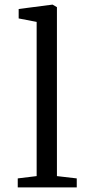

<svg xmlns="http://www.w3.org/2000/svg" viewBox="-20 -813 381 833"><path d="M139 -49V-718L61 -733V-774L208 -793L227 -782V-49L313 -39V0H57V-39Z"/></svg>

Font: Grenzecho Serif
Style: Serif-Regular
Weight: 400
Designer: Dan Reynolds
Foundry: Dan Reynolds
Version: Version 1.001; ttfautohint (v1.1) -l 5 -r 5 -G 72 -x 0 -D la